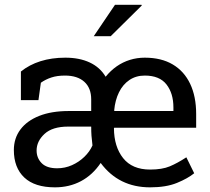

<svg xmlns="http://www.w3.org/2000/svg" viewBox="-20 -782 888 812"><path d="M212.4 10.3Q127 10.3 82.8 -31.2Q38.6 -72.8 38.6 -147.5Q38.6 -197.3 66.4 -234.4Q94.2 -271.5 146.2 -292Q198.2 -312.5 271.5 -312.5H365.7V-361.8Q365.7 -409.7 336.7 -436Q307.6 -462.4 254.9 -462.4Q221.7 -462.4 197.3 -454.3Q172.9 -446.3 152.8 -432.1L142.6 -358.4H68.4V-479.5Q104 -508.3 151.4 -523.2Q198.7 -538.1 256.3 -538.1Q315.9 -538.1 359.4 -517.8Q402.8 -497.6 426.8 -457.5Q447.8 -483.4 473.6 -501.5Q499.5 -519.5 529.5 -528.8Q559.6 -538.1 592.3 -538.1Q662.1 -538.1 710.4 -509.5Q758.8 -481 784.2 -427.5Q809.6 -374 809.6 -299.8V-241.7H462.9L461.9 -239.3Q462.4 -161.6 500.7 -113.3Q539.1 -64.9 614.7 -64.9Q665.5 -64.9 697.8 -78.4Q730 -91.8 768.1 -116.7L801.3 -49.3Q774.4 -27.3 728.5 -8.5Q682.6 10.3 614.7 10.3Q482.4 10.3 405.8 -92.8Q371.6 -42 322.5 -15.9Q273.4 10.3 212.4 10.3ZM221.7 -70.3Q254.9 -70.3 284.4 -83.5Q314 -96.7 336.7 -118.7Q359.4 -140.6 371.1 -167Q368.2 -190.9 366.9 -208Q365.7 -225.1 365.7 -246.1V-246.6H268.1Q201.7 -246.6 168.2 -215.6Q134.8 -184.6 134.8 -145.5Q134.8 -113.8 156.2 -92Q177.7 -70.3 221.7 -70.3ZM463.9 -312.5H713.4V-327.6Q713.4 -387.2 684.1 -424.8Q654.8 -462.4 592.3 -462.4Q555.2 -462.4 527.3 -443.6Q499.5 -424.8 483.2 -391.6Q466.8 -358.4 462.9 -314.9ZM376.5 -628.9 466.3 -761.7H578.6L579.6 -758.8L448.2 -628.9H380.9Z"/></svg>

Font: Roboto Slab LO
Style: Regular
Weight: 400
Designer: Google
Version: Version 2.000